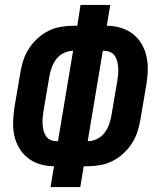

<svg xmlns="http://www.w3.org/2000/svg" viewBox="-20 -755 640 775"><path d="M184 0 198 -84Q169 -84 142 -92Q115 -100 93.5 -116.5Q72 -133 58 -156.5Q44 -180 38 -206.5Q32 -233 33 -262Q34 -291 38 -320L62 -461Q66 -486 74 -511Q82 -536 96.5 -558.5Q111 -581 131 -599.5Q151 -618 175 -630Q199 -642 224.5 -646.5Q250 -651 275 -651H292L305 -735H425L411 -651Q440 -651 467 -643Q494 -635 515.5 -618.5Q537 -602 551 -578.5Q565 -555 571 -528.5Q577 -502 576.5 -473Q576 -444 571 -415L547 -274Q543 -249 535 -224Q527 -199 512.5 -176.5Q498 -154 478 -135.5Q458 -117 434 -105Q410 -93 384.5 -88.5Q359 -84 334 -84H318L304 0ZM334 -185Q353 -185 371.5 -194Q390 -203 402 -219Q414 -235 420.5 -253.5Q427 -272 430 -290L454 -432Q456 -444 457 -457.5Q458 -471 457 -483.5Q456 -496 453 -508Q450 -520 443 -530Q436 -540 424.5 -545Q413 -550 400 -550H395ZM209 -185H214L275 -550Q256 -550 237.5 -541Q219 -532 207 -516Q195 -500 188.5 -481.5Q182 -463 179 -445L155 -303Q153 -291 152 -277.5Q151 -264 152 -251.5Q153 -239 156 -227Q159 -215 166 -205Q173 -195 184.5 -190Q196 -185 209 -185Z"/></svg>

Font: Iosevka Curly Extended
Style: Bold Italic
Weight: 700
Width: 7
Italic angle: -9°
Monospace: yes
Designer: Belleve Invis
Foundry: Belleve Invis
Version: Version 11.1.0; ttfautohint (v1.8.3)